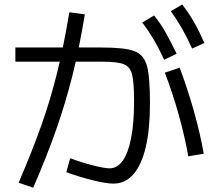

<svg xmlns="http://www.w3.org/2000/svg" viewBox="-20 -829 978 872"><path d="M294.9 -773.4 365.2 -763.7Q339.8 -608.4 308.6 -484.4Q277.3 -360.4 235.4 -240.7Q193.4 -121.1 130.9 23.4L64.5 1Q127 -144.5 167.5 -258.8Q208 -373 238.3 -494.1Q268.6 -615.2 294.9 -773.4ZM728.5 -499 795.9 -521.5Q831.1 -428.7 860.4 -325.2Q889.6 -221.7 905.3 -130.9L835 -119.1Q820.3 -205.1 792 -306.6Q763.7 -408.2 728.5 -499ZM626 -726.6 679.7 -758.8Q709 -722.7 731.9 -682.1Q754.9 -641.6 782.2 -585L725.6 -557.6Q701.2 -610.4 677.7 -649.9Q654.3 -689.5 626 -726.6ZM755.9 -778.3 807.6 -808.6Q837.9 -769.5 861.8 -727.5Q885.7 -685.5 908.2 -633.8L852.5 -608.4Q829.1 -660.2 806.2 -700.2Q783.2 -740.2 755.9 -778.3ZM281.2 -46.9 298.8 -110.4Q347.7 -91.8 400.9 -78.1Q454.1 -64.5 477.5 -64.5Q512.7 -64.5 537.6 -99.6Q562.5 -134.8 575.7 -203.1Q588.9 -271.5 588.9 -368.2Q588.9 -454.1 580.1 -489.7Q571.3 -525.4 543 -537.1Q514.6 -548.8 446.3 -548.8H49.8V-613.3H439.5Q545.9 -613.3 589.4 -597.2Q632.8 -581.1 647 -531.2Q661.1 -481.4 661.1 -360.4Q661.1 -243.2 642.1 -161.6Q623 -80.1 585.9 -37.6Q548.8 4.9 495.1 4.9Q461.9 4.9 399.4 -10.7Q336.9 -26.4 281.2 -46.9Z"/></svg>

Font: Pretendard JP Variable
Style: Regular
Weight: 400
Designer: Base glyphs from Inter by Rasmus Andersson; Hangul glyphs from Noto Sans CJK(Source Han Sans) by Jang Soo-young and Kang
Foundry: Kil Hyung-jin
Version: Version 1.307;Glyphs 3.2 (3192)